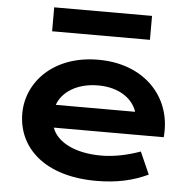

<svg xmlns="http://www.w3.org/2000/svg" viewBox="-56 -881 948 948"><g transform="rotate(5 417.5 -407.5)"><path d="M63 -290C63 -122.6 196.3 10.3 455.1 10.3C557.1 10.3 636.2 -7.8 711.4 -43L662.6 -153.3C603 -131.8 535.2 -116.2 469.2 -116.2C336.4 -116.2 248.5 -164.6 224.1 -233.4H769C770 -243.7 770.5 -257.8 770.5 -268.6C770.5 -445.8 634.8 -586.4 414.1 -586.4C193.4 -586.4 63 -445.8 63 -290ZM224.1 -346.2C245.1 -407.2 314.9 -460 424.8 -460C528.3 -460 596.7 -410.2 617.2 -346.2ZM174.3 -706.5H659.2V-825.2H174.3Z"/></g></svg>

Font: Krona One
Style: Regular
Weight: 400
Designer: Yvonne Schüttler
Foundry: Yvonne Schüttler
Version: Version 1.002